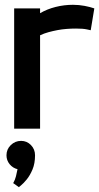

<svg xmlns="http://www.w3.org/2000/svg" viewBox="-20 -536 413 800"><path d="M35 227 59 244Q58 244 68 236Q78 228 91.5 211.5Q105 195 115.5 170Q126 145 126 111Q126 86 109 68.5Q92 51 68 51Q43 51 25 68.5Q7 86 7 111Q7 132 20 148Q33 164 53 169Q50 184 46.5 198.5Q43 213 35 227ZM358 -410 373 -501Q356 -507 332.5 -511.5Q309 -516 284 -516Q247 -516 211.5 -507Q176 -498 147 -481V-501H39V0H147V-389Q164 -397 182.5 -402Q201 -407 219.5 -410.5Q238 -414 257.5 -415.5Q277 -417 297 -417Q326 -417 342 -413.5Q358 -410 358 -410Z"/></svg>

Font: Advent Pro Expanded
Style: Bold
Weight: 700
Width: 7
Designer: VivaRado, Andreas Kalpakidis
Foundry: VivaRado, Andreas Kalpakidis
Version: Version 3.000